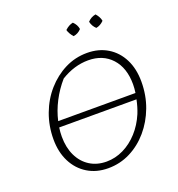

<svg xmlns="http://www.w3.org/2000/svg" viewBox="-149 -966 1019 1097"><g transform="rotate(-20 360.0 -417.5)"><path d="M323 8Q252 8 198 -25Q144 -58 114 -117Q84 -176 84 -254Q84 -335 111 -407.5Q138 -480 186.5 -535Q235 -590 297.5 -621.5Q360 -653 432 -653Q503 -653 556.5 -620.5Q610 -588 639.5 -529.5Q669 -471 669 -393Q669 -310 642 -238Q615 -166 567.5 -110.5Q520 -55 457.5 -23.5Q395 8 323 8ZM424 -611Q339 -611 258 -561Q216 -513 187 -457Q158 -401 145 -343H615Q619 -371 619 -395Q619 -495 566 -553Q513 -611 424 -611ZM327 -31Q380 -31 429.5 -55Q479 -79 519 -123Q559 -167 584 -226Q599 -263 608 -307H138Q134 -279 134 -252Q134 -186 158 -136Q182 -86 225.5 -58.5Q269 -31 327 -31ZM416 -843Q438 -822 442 -795Q422 -773 394 -769Q373 -793 367 -816Q390 -838 416 -843ZM554 -843Q575 -819 579 -795Q557 -773 532 -769Q511 -788 505 -816Q525 -838 554 -843Z"/></g></svg>

Font: Piazzolla ExtraLight
Style: Italic
Weight: 200
Italic angle: -11.3°
Designer: Juan Pablo del Peral
Foundry: Huerta Tipografica
Version: Version 1.330